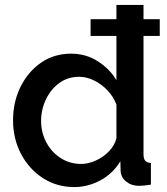

<svg xmlns="http://www.w3.org/2000/svg" viewBox="-20 -750 677 780"><path d="M33 -261Q33 -336 63.5 -397.5Q94 -459 147 -495.5Q200 -532 269 -532Q329 -532 377.5 -501Q426 -470 453 -424V-604H348V-672H453V-730H563V-672H629V-604H563V-124Q563 -105 570 -97Q577 -89 593 -88V0Q562 5 545 5Q514 5 492.5 -12.5Q471 -30 470 -56L469 -95Q439 -45 388 -17.5Q337 10 282 10Q210 10 153.5 -27Q97 -64 65 -125.5Q33 -187 33 -261ZM453 -188V-325Q441 -357 417 -382.5Q393 -408 362.5 -423Q332 -438 302 -438Q255 -438 220.5 -412.5Q186 -387 166.5 -346Q147 -305 147 -259Q147 -211 168.5 -171Q190 -131 227 -107.5Q264 -84 310 -84Q338 -84 368.5 -97.5Q399 -111 422 -134.5Q445 -158 453 -188Z"/></svg>

Font: Raleway SemiBold
Style: Regular
Weight: 600
Designer: Matt McInerney, Pablo Impallari, Rodrigo Fuenzalida
Foundry: Matt McInerney, Pablo Impallari, Rodrigo Fuenzalida
Version: Version 4.026